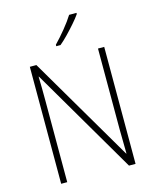

<svg xmlns="http://www.w3.org/2000/svg" viewBox="-137 -1041 913 1132"><g transform="rotate(-15 320.0 -475.0)"><path d="M547 0H507L130 -644H128Q129 -609 129.5 -574Q130 -539 130 -497V0H93V-714H133L509 -73H511Q511 -108 510 -148.5Q509 -189 509 -221V-714H547ZM441 -943Q425 -920 401 -892.5Q377 -865 351 -838Q325 -811 301 -791H275V-800Q307 -833 341 -874.5Q375 -916 396 -950H441Z"/></g></svg>

Font: Noto Sans Hebrew SemiCondensed ExtraLight
Style: Regular
Weight: 200
Width: 4
Designer: Monotype Design Team
Foundry: Monotype Imaging Inc.
Version: Version 2.004; ttfautohint (v1.8.4.7-5d5b)